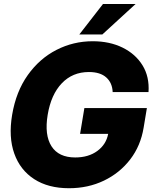

<svg xmlns="http://www.w3.org/2000/svg" viewBox="-20 -950 779 981"><path d="M332.5 11.7Q226.6 11.7 154.8 -34.7Q83 -81.1 53 -165.3Q22.9 -249.5 42 -363.3Q62 -482.4 122.1 -566.7Q182.1 -650.9 268.6 -695.1Q355 -739.3 453.6 -739.3Q540 -739.3 606.2 -706.8Q672.4 -674.3 708.3 -616Q744.1 -557.6 738.8 -479.5H555.7Q553.7 -526.9 522.9 -554.4Q492.2 -582 434.1 -582Q350.6 -582 295.7 -524.4Q240.7 -466.8 223.6 -363.3Q206.5 -259.8 243.2 -202.6Q279.8 -145.5 364.3 -145.5Q432.1 -145.5 477.3 -178.7Q522.5 -211.9 532.7 -266.1H389.2L411.1 -397.9H730.5L713.9 -297.9Q698.7 -205.1 645.3 -135.5Q591.8 -65.9 511 -27.1Q430.2 11.7 332.5 11.7ZM385.3 -773.9 506.3 -929.7H672.9L502.9 -773.9Z"/></svg>

Font: Inter Display Extra Bold
Style: Italic
Weight: 800
Italic angle: -9.39999°
Designer: Rasmus Andersson
Foundry: rsms
Version: Version 4.000;git-4fc901f